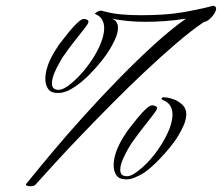

<svg xmlns="http://www.w3.org/2000/svg" viewBox="-20 -615 773 669"><path d="M85 34Q78 34 73 31.5Q68 29 72 25Q109 -21 160.5 -82.5Q212 -144 272 -210.5Q332 -277 395 -341.5Q458 -406 518 -460.5Q578 -515 628 -550Q590 -544 554.5 -541.5Q519 -539 487 -539Q453 -539 424 -542Q395 -545 369 -550Q391 -543 391 -518Q391 -499 380.5 -477Q370 -455 363 -444Q354 -428 335 -404Q316 -380 292.5 -356Q269 -332 243 -314Q210 -291 182 -291Q157 -291 147.5 -305.5Q138 -320 138 -339Q138 -357 143 -375Q148 -393 154 -405Q159 -416 165.5 -427.5Q172 -439 179 -449Q182 -455 194 -470.5Q206 -486 221 -504.5Q236 -523 250 -536Q264 -549 272 -549Q277 -549 283 -546.5Q289 -544 288 -538Q288 -533 273 -514Q258 -495 237.5 -469Q217 -443 198 -415Q196 -411 186.5 -395Q177 -379 169 -359.5Q161 -340 161 -324Q161 -302 184 -302Q194 -302 205.5 -308.5Q217 -315 224 -321Q252 -343 279.5 -377.5Q307 -412 325 -450Q343 -488 343 -517Q343 -534 335.5 -547Q328 -560 310 -567Q315 -572 322 -575.5Q329 -579 337 -577Q368 -568 401.5 -565Q435 -562 469 -562Q488 -562 506 -562.5Q524 -563 542 -564Q584 -566 635.5 -575.5Q687 -585 722 -595Q733 -594 733 -585Q733 -573 718.5 -556.5Q704 -540 690 -538Q647 -509 595 -464.5Q543 -420 486 -366.5Q429 -313 373 -256.5Q317 -200 265.5 -146.5Q214 -93 172.5 -47.5Q131 -2 104 28Q100 34 85 34ZM420 10Q395 10 385.5 -4.5Q376 -19 376 -38Q376 -56 381 -74Q386 -92 392 -104Q397 -115 403.5 -126.5Q410 -138 417 -148Q420 -154 432 -169.5Q444 -185 459 -203.5Q474 -222 488 -235Q502 -248 510 -248Q515 -248 521.5 -245.5Q528 -243 527 -237Q527 -232 512 -213Q497 -194 476.5 -167.5Q456 -141 437 -114Q434 -110 425 -94Q416 -78 407.5 -58.5Q399 -39 399 -23Q399 -1 422 -1Q432 -1 443.5 -7.5Q455 -14 462 -20Q490 -41 517.5 -76Q545 -111 563 -149Q581 -187 581 -216Q581 -233 573.5 -246Q566 -259 549 -266Q543 -268 543 -270Q543 -276 549 -276Q565 -276 583.5 -269.5Q602 -263 615.5 -250Q629 -237 629 -218Q629 -199 620.5 -179.5Q612 -160 601 -142Q592 -126 573 -102.5Q554 -79 530.5 -55Q507 -31 482 -13Q466 -3 450 3.5Q434 10 420 10Z"/></svg>

Font: Italianno
Style: Regular
Weight: 400
Designer: Robert E. Leuschke
Foundry: Robert E. Leuschke
Version: Version 1.100; ttfautohint (v1.8.3)